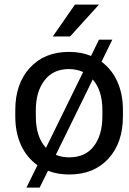

<svg xmlns="http://www.w3.org/2000/svg" viewBox="-20 -770 577 858"><path d="M48.3 -250V-278.3Q48.3 -396 113.5 -467Q178.7 -538.1 288.1 -538.1Q342.8 -538.1 386.7 -520L422.4 -592.8H481.9L433.6 -494.1Q480 -460 504.6 -404.8Q529.3 -349.6 529.3 -278.3V-250Q529.3 -131.8 464.4 -61Q399.4 9.8 289.6 9.8Q236.8 9.8 194.3 -6.8L157.2 68.4H98.1L147.5 -31.7Q99.6 -65.4 74 -121.3Q48.3 -177.2 48.3 -250ZM185.5 -109.4 351.6 -448.2Q321.3 -461.4 288.1 -461.4Q217.3 -461.4 178.7 -410.6Q140.1 -359.9 140.1 -278.3V-250Q140.1 -158.2 185.5 -109.4ZM394.5 -415 229.5 -78.1Q256.3 -66.9 289.6 -66.9Q361.3 -66.9 399.4 -116.9Q437.5 -167 437.5 -250V-278.3Q437.5 -366.2 394.5 -415ZM215.8 -606.9 314.9 -749.5H422.4L293 -606.9Z"/></svg>

Font: Bert Sans Medium
Style: Regular
Weight: 500
Designer: Christian Robertson, Adam Twardoch, & Cristiano Sobral
Foundry: Google
Version: Version 12.135;January 10, 2020;FontCreator 12.0.0.2547 64-b